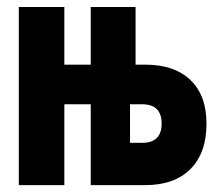

<svg xmlns="http://www.w3.org/2000/svg" viewBox="-20 -538 626 558"><path d="M34.7 0V-517.6H167V-350.1H243.7V-517.6H374V-350.1H402.3Q486.8 -350.1 533.4 -305.4Q580.1 -260.7 580.1 -178.7Q580.1 -93.3 533.4 -46.6Q486.8 0 402.3 0H243.7V-234.9H167V0ZM357.9 -123H393.6Q449.7 -123 449.7 -178.7Q449.7 -234.9 393.6 -234.9H357.9Z"/></svg>

Font: Cascadia Mono PL
Style: Bold
Weight: 700
Monospace: yes
Designer: Aaron Bell
Foundry: Saja Typeworks
Version: Version 2404.023; ttfautohint (v1.8.4)